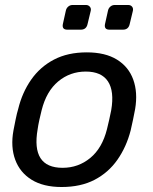

<svg xmlns="http://www.w3.org/2000/svg" viewBox="-20 -740 612 770"><path d="M227 10Q154 10 107 -19Q60 -48 41 -99.5Q22 -151 34 -217Q37 -233 42.5 -260Q48 -287 53 -303Q69 -369 105 -420.5Q141 -472 196.5 -501Q252 -530 328 -530Q402 -530 449 -501Q496 -472 514.5 -420.5Q533 -369 522 -303Q519 -287 513.5 -260Q508 -233 504 -217Q487 -151 451 -99.5Q415 -48 359.5 -19Q304 10 227 10ZM231 -67Q294 -67 342 -106.5Q390 -146 409 -222Q413 -237 418 -260Q423 -283 426 -298Q439 -374 413 -413.5Q387 -453 324 -453Q261 -453 213.5 -413.5Q166 -374 147 -298Q143 -283 138 -260Q133 -237 131 -222Q104 -67 231 -67ZM419 -621Q397 -621 401 -643L413 -697Q415 -707 422.5 -713.5Q430 -720 440 -720H494Q504 -720 509.5 -713.5Q515 -707 513 -697L500 -643Q495 -621 473 -621ZM250 -621Q228 -621 232 -643L244 -697Q246 -707 253.5 -713.5Q261 -720 271 -720H325Q334 -720 340 -713.5Q346 -707 344 -697L331 -643Q326 -621 304 -621Z"/></svg>

Font: Lubike
Style: Italic
Weight: 400
Italic angle: -12°
Foundry: Honoka55
Version: Version 1.000;July 22, 2022;FontCreator 14.0.0.2862 64-bit